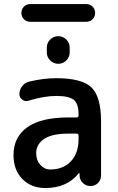

<svg xmlns="http://www.w3.org/2000/svg" viewBox="-20 -943 584 951"><path d="M369.1 -271.5Q369.1 -281.2 359.4 -281.2H318.4Q238.3 -281.2 198.7 -254.9Q159.2 -228.5 159.2 -184.6Q159.2 -149.4 179.7 -126.5Q200.2 -103.5 228.5 -103.5Q293 -103.5 331.1 -144Q369.1 -184.6 369.1 -253.9ZM129.9 -835Q111.3 -835 98.6 -847.7Q85.9 -860.4 85.9 -878.9Q85.9 -897.5 98.6 -910.2Q111.3 -922.9 129.9 -922.9H407.2Q425.8 -922.9 438.5 -910.2Q451.2 -897.5 451.2 -878.9Q451.2 -860.4 438.5 -847.7Q425.8 -835 407.2 -835ZM211.9 -683.6V-707Q211.9 -730.5 228.5 -747.1Q245.1 -763.7 268.6 -763.7Q292 -763.7 308.6 -747.1Q325.2 -730.5 325.2 -707V-683.6Q325.2 -660.2 308.6 -643.6Q292 -627 268.6 -627Q245.1 -627 228.5 -643.6Q211.9 -660.2 211.9 -683.6ZM258.8 -555.7Q385.7 -555.7 433.1 -509.8Q480.5 -463.9 480.5 -342.8V-74.2Q480.5 -51.8 465.3 -36.6Q450.2 -21.5 428.2 -21.5Q406.2 -21.5 390.6 -36.6Q375 -51.8 374 -73.2V-84Q374 -85 372.6 -85.9Q371.1 -86.9 370.1 -85Q312.5 -11.7 204.1 -11.7Q134.8 -11.7 90.8 -56.2Q46.9 -100.6 46.9 -174.8Q46.9 -263.7 114.7 -312.5Q182.6 -361.3 318.4 -361.3H359.4Q369.1 -361.3 369.1 -371.1V-377.9Q369.1 -428.7 345.7 -448.2Q322.3 -467.8 258.8 -467.8Q199.2 -467.8 121.1 -444.3Q116.2 -442.4 110.4 -442.4Q99.6 -442.4 90.8 -449.2Q76.2 -459 76.2 -476.6Q76.2 -498 88.9 -515.1Q101.6 -532.2 122.1 -538.1Q193.4 -555.7 258.8 -555.7Z"/></svg>

Font: Gen Jyuu GothicX Medium
Style: Regular
Weight: 500
Designer: Ryoko NISHIZUKA (kana &amp; ideographs); Paul D. Hunt (Latin, Greek &amp; Cyrillic); Wenlong ZHANG (bopomofo); Sandoll C
Version: Version 1.058.20140828